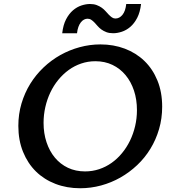

<svg xmlns="http://www.w3.org/2000/svg" viewBox="-20 -952 898 981"><path d="M414.6 -76.2Q452.1 -76.2 486.6 -87.6Q521 -99.1 550.3 -119.9Q579.6 -140.6 603.5 -169.7Q627.4 -198.7 644.3 -233.4Q661.1 -268.1 670.4 -307.6Q679.7 -347.2 679.7 -389.2Q679.7 -443.4 664.6 -489Q649.4 -534.7 621.6 -568.1Q593.8 -601.6 554.7 -620.4Q515.6 -639.2 467.3 -639.2Q429.2 -639.2 394.8 -627.4Q360.4 -615.7 331.1 -594.5Q301.8 -573.2 277.8 -543.9Q253.9 -514.6 237.3 -479.7Q220.7 -444.8 211.7 -405.3Q202.6 -365.7 202.6 -324.2Q202.6 -270.5 217.8 -225.1Q232.9 -179.7 260.5 -146.5Q288.1 -113.3 327.1 -94.7Q366.2 -76.2 414.6 -76.2ZM389.6 9.8Q321.3 9.8 263.4 -12.5Q205.6 -34.7 163.6 -75.9Q121.6 -117.2 97.7 -176.3Q73.7 -235.4 73.7 -308.6Q73.7 -368.7 89.8 -423.1Q106 -477.5 134.5 -523.7Q163.1 -569.8 202.4 -607.2Q241.7 -644.5 288.3 -670.7Q335 -696.8 387 -710.9Q439 -725.1 493.2 -725.1Q560.1 -725.1 617.7 -703.4Q675.3 -681.6 717.8 -640.6Q760.3 -599.6 784.4 -540.5Q808.6 -481.4 808.6 -406.7Q808.6 -346.7 792.7 -292.5Q776.9 -238.3 748.5 -191.9Q720.2 -145.5 680.9 -108.4Q641.6 -71.3 595.2 -44.9Q548.8 -18.6 496.6 -4.4Q444.3 9.8 389.6 9.8ZM558.1 -782.2Q538.1 -782.2 523.4 -787.8Q508.8 -793.5 497.8 -801.5Q486.8 -809.6 478.5 -819.3Q470.2 -829.1 462.4 -837.2Q454.6 -845.2 446.3 -850.8Q438 -856.4 427.2 -856.4Q418 -856.4 409.2 -851.8Q400.4 -847.2 393.1 -837.9Q385.7 -828.6 380.6 -814.7Q375.5 -800.8 373.5 -782.2H297.9Q302.7 -824.7 317.6 -853.3Q332.5 -881.8 352.8 -899.2Q373 -916.5 396.2 -924.1Q419.4 -931.6 439.9 -931.6Q459.5 -931.6 474.1 -926Q488.8 -920.4 500 -912.4Q511.2 -904.3 519.8 -894.5Q528.3 -884.8 536.1 -876.7Q543.9 -868.7 552 -863Q560.1 -857.4 569.8 -857.4Q590.3 -857.4 605.7 -876.2Q621.1 -895 625 -931.6H700.7Q695.8 -889.2 680.9 -860.6Q666 -832 645.8 -814.7Q625.5 -797.4 602.3 -789.8Q579.1 -782.2 558.1 -782.2Z"/></svg>

Font: Proza Libre
Style: Medium Italic
Weight: 500
Designer: Jasper de Waard
Foundry: Jasper de Waard
Version: Version 1.000; ttfautohint (v1.4.1.8-43bc)